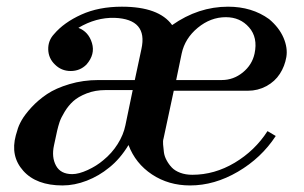

<svg xmlns="http://www.w3.org/2000/svg" viewBox="-20 -548 917 580"><path d="M168.9 12.2Q89.8 12.2 50.3 -32Q10.7 -76.2 27.8 -139.2L32.2 -153.8Q35.6 -167.5 45.4 -184.8Q55.2 -202.1 75.4 -224.1Q95.7 -246.1 122.3 -263.9Q148.9 -281.7 189.9 -293.9Q231 -306.2 277.8 -306.2H387.2L407.2 -399.9Q427.2 -490.2 326.2 -494.1Q270 -495.6 216.8 -463.9Q247.6 -452.1 257.8 -418Q268.1 -383.8 241.2 -353Q221.7 -333.5 193.6 -333.5Q165.5 -333.5 146 -353Q126.5 -371.6 125.7 -398.4Q125 -425.3 143.1 -444.8Q172.9 -480 225.6 -503.9Q278.3 -527.8 348.1 -527.8Q460 -527.8 500 -472.2Q579.1 -527.8 668.9 -527.8Q741.2 -527.8 793 -490.2Q823.2 -464.8 836.4 -434.1Q849.6 -403.3 845 -375.7Q840.3 -348.1 825.4 -325Q810.5 -301.8 784.7 -287.8Q758.8 -273.9 729 -273.9H504.9L474.1 -129.9Q471.7 -122.6 472.7 -111.6Q473.6 -100.6 475.1 -88.4Q476.6 -76.2 483.2 -64Q489.7 -51.8 499 -42Q508.3 -32.2 524.4 -26.1Q540.5 -20 561 -20Q627.9 -20 689 -56.4Q750 -92.8 788.1 -151.9L813 -137.2Q769.5 -70.8 698.7 -29.3Q627.9 12.2 554.2 12.2Q489.3 12.2 439.2 -21Q389.2 -54.2 368.2 -109.9Q342.8 -67.9 310.1 -42Q279.3 -16.6 242.2 -2.2Q205.1 12.2 168.9 12.2ZM143.1 -108.9Q135.3 -73.2 149.2 -47.6Q163.1 -22 198.2 -22Q217.8 -22 244.9 -34.4Q272 -46.9 292 -64Q317.9 -85 335.4 -112.8Q353 -140.6 358.9 -169.9L380.9 -275.9H298.8Q267.6 -275.9 241.9 -265.9Q216.3 -255.9 201.4 -242.4Q186.5 -229 175.3 -210.4Q164.1 -191.9 159.9 -179.2Q155.8 -166.5 152.8 -153.8ZM512.2 -306.2H649.9Q685.1 -306.2 713.4 -329.1Q741.7 -352.1 749 -386.2Q759.3 -434.6 732.4 -465.3Q705.6 -496.1 662.1 -496.1Q616.2 -496.1 577.4 -464.1Q538.6 -432.1 528.8 -386.2Z"/></svg>

Font: Fin Serif Display
Style: Italic
Weight: 400
Italic angle: -12°
Designer: J. Blake Harris
Version: Version 1.006;FEAKit 1.0